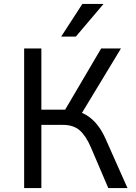

<svg xmlns="http://www.w3.org/2000/svg" viewBox="-20 -950 685 970"><path d="M102 0V-705H189V-396H319L298 -377L491 -705H591L384 -363L348 -392Q385 -387 415.5 -369Q446 -351 471 -320Q496 -289 515 -245L624 0H527L439 -206Q414 -264 382.5 -291.5Q351 -319 299 -319H189V0ZM289 -765 396 -930H503L363 -765Z"/></svg>

Font: Nunito Sans 7pt SemiCondensed
Style: Regular
Weight: 400
Width: 4
Designer: Vernon Adams
Foundry: Vernon Adams
Version: Version 3.101;gftools[0.9.27]